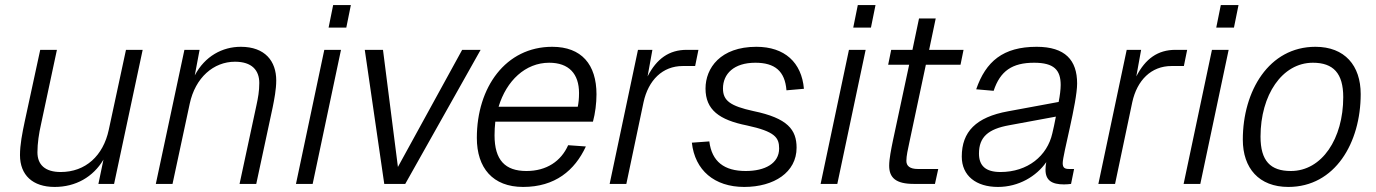

<svg xmlns="http://www.w3.org/2000/svg" viewBox="-20 -727 5438 759"><path d="M196 12C279 12 348 -27 389 -96L369 0H431L544 -530H478L410 -214C388 -111 318 -47 220 -47C158 -47 128 -76 128 -125C128 -161 134 -200 142 -235L205 -530H139L78 -248C68 -201 59 -155 59 -114C59 -35 109 12 196 12Z M596 0H662L730 -317C752 -420 824 -483 909 -483C976 -483 1005 -449 1005 -399C1005 -366 1000 -340 994 -312L927 0H993L1058 -303C1064 -333 1072 -373 1072 -409C1072 -485 1028 -542 932 -542C859 -542 790 -505 750 -429L769 -530H709Z M1279 -618H1349L1367 -707H1297ZM1150 0H1216L1328 -530H1262Z M1499 0H1582L1880 -530H1807L1553 -67L1494 -530H1422Z M2048 12C2174 12 2252 -53 2296 -148L2226 -153C2198 -90 2141 -51 2061 -51C1977 -51 1935 -94 1935 -192C1935 -210 1936 -228 1938 -246H2324C2333 -279 2338 -319 2338 -354C2338 -472 2279 -542 2163 -542C1979 -542 1865 -382 1865 -182C1865 -63 1928 12 2048 12ZM2151 -479C2229 -479 2269 -435 2269 -359C2269 -336 2267 -320 2264 -305H1951C1982 -408 2057 -479 2151 -479Z M2390 0H2456L2524 -323C2543 -410 2599 -466 2679 -466H2728L2741 -530H2695C2625 -530 2576 -495 2540 -425L2559 -530H2502Z M2922 12C3040 12 3129 -46 3129 -143C3129 -214 3094 -260 2958 -288C2867 -308 2838 -329 2838 -377C2838 -435 2881 -479 2966 -479C3043 -479 3083 -446 3089 -370L3158 -376C3149 -480 3082 -542 2970 -542C2828 -542 2769 -458 2769 -377C2769 -293 2823 -253 2933 -231C3044 -207 3060 -183 3060 -140C3060 -81 3004 -51 2928 -51C2843 -51 2794 -88 2784 -168L2715 -163C2727 -54 2804 12 2922 12Z M3353 -618H3423L3441 -707H3371ZM3224 0H3290L3402 -530H3336Z M3592 0H3676L3689 -59H3608C3577 -59 3563 -71 3563 -91C3563 -111 3569 -137 3575 -165L3640 -471H3777L3789 -530H3653L3679 -654H3613L3587 -530H3503L3491 -471H3574L3510 -172C3503 -138 3495 -99 3495 -72C3495 -24 3522 0 3592 0Z M4113 -56C4113 -14 4138 2 4186 2C4196 2 4207 1 4214 0L4226 -59H4206C4189 -59 4181 -64 4181 -82C4181 -116 4238 -321 4238 -397C4238 -489 4191 -542 4078 -542C3945 -542 3877 -484 3839 -374L3908 -368C3934 -447 3982 -479 4068 -479C4147 -479 4173 -450 4173 -391C4173 -374 4170 -349 4165 -324L3965 -287C3838 -264 3782 -206 3782 -108C3782 -32 3839 12 3925 12C4007 12 4077 -30 4116 -86C4114 -76 4113 -65 4113 -56ZM3850 -120C3850 -185 3886 -217 3970 -232L4154 -266C4149 -240 4144 -216 4140 -200C4120 -111 4043 -47 3935 -47C3876 -47 3850 -72 3850 -120Z M4322 0H4388L4456 -323C4475 -410 4531 -466 4611 -466H4660L4673 -530H4627C4557 -530 4508 -495 4472 -425L4491 -530H4434Z M4788 -618H4858L4876 -707H4806ZM4659 0H4725L4837 -530H4771Z M5073 12C5258 12 5359 -163 5359 -355C5359 -468 5296 -542 5180 -542C4996 -542 4893 -367 4893 -175C4893 -62 4957 12 5073 12ZM5083 -51C5002 -51 4963 -91 4963 -187C4963 -351 5048 -479 5170 -479C5251 -479 5290 -437 5290 -343C5290 -179 5206 -51 5083 -51Z"/></svg>

Font: Geist Light
Style: Italic
Weight: 300
Italic angle: -12°
Designer: Basement.studio, Andrés Briganti, Mateo Zaragoza
Foundry: Basement.studio, Vercel, Andrés Briganti, Guido Ferreyra, Mateo Zaragoza
Version: Version 1.500